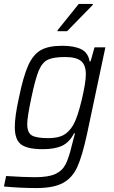

<svg xmlns="http://www.w3.org/2000/svg" viewBox="-35 -750 579 973"><path d="M-15 195 -4 142Q88 148 142 148Q210 148 245 132Q280 116 297 83.5Q314 51 330 -17Q335 -34 345 -74H340Q317 -29 280 -11.5Q243 6 182 6Q104 6 72 -18Q40 -42 40 -106Q40 -161 61 -255Q83 -363 108 -418.5Q133 -474 172 -496Q211 -518 280 -518Q341 -518 376.5 -500.5Q412 -483 419 -439H424L444 -510H499L406 -71Q382 40 357 95.5Q332 151 284.5 177Q237 203 149 203Q67 203 -15 195ZM336 -116Q358 -155 379 -243Q400 -331 400 -374Q400 -421 375.5 -441Q351 -461 295 -461Q236 -461 207.5 -447.5Q179 -434 161.5 -392.5Q144 -351 124 -255Q103 -156 103 -121Q103 -78 126 -64Q149 -50 209 -50Q259 -50 287 -65.5Q315 -81 336 -116ZM256 -592 257 -597 364 -730H436L435 -725L305 -592Z"/></svg>

Font: Saira Semi Condensed Light
Style: Italic
Weight: 300
Width: 4
Italic angle: -12°
Designer: Hector Gatti with collaboration of the Omnibus-Type team
Foundry: Omnibus-Type
Version: Version 1.001; ttfautohint (v1.8)